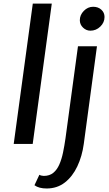

<svg xmlns="http://www.w3.org/2000/svg" viewBox="-20 -820 622 1092"><path d="M58 -1.5 166.5 -799.5H274.5L166 -1.5ZM245 252Q224 252 206.5 247.5Q189 243 176 233.5L204 174Q208 177 216 178.8Q224 180.5 229 180.5Q261.5 180.5 282.8 163.2Q304 146 317.2 116Q330.5 86 338.5 47.5Q346.5 9 352.5 -33.5L423.5 -557H531.5L456.5 -1.5Q447 68.5 419.8 126.2Q392.5 184 348.8 218Q305 252 245 252ZM494 -645.5Q470.5 -645.5 452.2 -663Q434 -680.5 434 -705Q434 -735 456.8 -758.2Q479.5 -781.5 510 -781.5Q538 -781.5 556.2 -765Q574.5 -748.5 574.5 -723.5Q574.5 -692 550.5 -668.8Q526.5 -645.5 494 -645.5Z"/></svg>

Font: Koeln Type Sans
Style: Italic
Weight: 400
Italic angle: -7.5°
Designer: Eben Sorkin
Foundry: Eben Sorkin
Version: Version 2.001